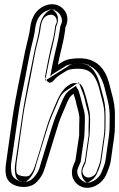

<svg xmlns="http://www.w3.org/2000/svg" viewBox="-20 -847 570 919"><path d="M250 -757C253 -748 253 -740 247 -729C245 -726 244 -723 244 -720L241 -698C238 -677 234 -657 229 -640C217 -595 205 -530 195 -478C195 -478 210 -430 238 -463C258 -487 274 -492 300 -509C306 -513 323 -518 349 -518C391 -518 415 -509 436 -472C450 -446 453 -430 460 -403C470 -363 481 -335 480 -283C479 -248 482 -229 476 -189L460 -76C460 -74 453 -52 441 -22C437 -13 431 -7 421 -2C390 14 365 -15 378 -43L387 -63C391 -72 390 -71 391 -77L409 -202V-205L410 -221C411 -257 414 -294 406 -325C400 -348 396 -369 389 -391C382 -412 380 -427 367 -442C359 -451 349 -449 333 -449C322 -449 309 -439 303 -435C292 -428 287 -420 278 -409C267 -395 258 -377 248 -353C225 -299 218 -287 199 -224C180 -160 170 -125 152 -68L143 -42C139 -30 132 -19 122 -8C119 -5 111 0 87 -4C65 -8 60 -15 59 -23C57 -35 57 -49 59 -66L89 -279C93 -310 98 -336 102 -357C119 -439 134 -519 149 -599C154 -625 168 -672 172 -698L175 -719C180 -752 191 -765 205 -772C228 -783 244 -773 250 -757ZM189 -817C151 -799 131 -762 125 -719L122 -698C118 -673 105 -626 100 -601C79 -491 56 -394 39 -279L9 -66C6 -45 5 -26 9 -8C14 22 40 40 72 46C102 51 134 47 157 23C173 6 184 -11 191 -32L200 -60C218 -118 228 -151 248 -216C267 -280 271 -285 294 -339C307 -371 314 -386 332 -398C338 -382 344 -360 348 -341C352 -324 361 -298 360 -277C359 -252 359 -238 359 -215V-200L341 -79L332 -57C310 -6 338 36 373 48C422 64 470 29 487 -8C501 -39 508 -62 510 -76L526 -189C532 -229 529 -253 530 -289C531 -336 524 -367 514 -403C504 -439 500 -468 482 -500C456 -547 412 -570 355 -568C326 -567 299 -564 277 -550C270 -545 264 -541 257 -537C269 -600 283 -639 291 -698L293 -716C303 -736 306 -760 298 -780C285 -815 241 -842 189 -817ZM273 -766C279 -750 279 -736 269 -717C269 -717 268 -717 268 -716L265 -694C262 -672 258 -652 253 -634C242 -593 231 -532 221 -481C244 -507 263 -515 286 -530C299 -539 320 -543 349 -543C395 -543 433 -530 458 -484C474 -455 479 -435 485 -409C494 -371 506 -338 505 -282C504 -249 507 -227 501 -185L485 -72C484 -62 476 -45 464 -13V-12V-11C458 2 447 13 433 20C402 36 369 24 356 -2C348 -17 347 -34 356 -54L364 -73C365 -76 365 -77 366 -79V-81L384 -205V-206L385 -222C386 -259 389 -293 382 -318C375 -342 371 -363 365 -383C358 -406 357 -415 350 -424H333C332 -424 325 -419 317 -414C310 -410 307 -406 298 -394C289 -383 281 -366 271 -343C248 -288 242 -279 223 -217C204 -153 194 -118 176 -61L167 -34V-33C161 -18 152 -4 140 9C129 20 111 26 83 21C56 16 38 1 35 -19C33 -32 31 -50 34 -70L64 -283C69 -314 74 -340 78 -362C95 -444 110 -523 125 -604C130 -631 144 -679 147 -702L150 -723C155 -760 171 -784 194 -795C228 -811 262 -795 273 -766ZM200 -794C240 -813 266 -794 274 -772C279 -759 278 -741 271 -726L269 -723L266 -702C258 -646 245 -606 232 -542L221 -485L270 -516C277 -520 284 -524 291 -529C306 -539 327 -542 356 -543C405 -545 439 -527 460 -488C475 -460 480 -435 490 -397C500 -362 506 -334 505 -290C504 -252 506 -231 501 -193L485 -80C484 -70 477 -48 464 -18C451 10 413 36 381 25C359 18 338 -9 355 -47L366 -72L384 -198V-214C384 -237 384 -252 385 -276C386 -305 375 -332 372 -347C368 -366 363 -389 356 -407L344 -436L318 -419C293 -402 284 -380 271 -349C249 -296 244 -289 224 -224C204 -159 194 -125 176 -67L168 -40C161 -22 152 -8 138 6C123 22 102 26 76 21C50 16 37 5 34 -13C31 -29 30 -43 33 -62L64 -275C80 -389 103 -485 124 -596C128 -619 142 -666 146 -694L149 -715C154 -753 172 -781 200 -794ZM294 -762C291 -771 285 -781 272 -789C247 -805 203 -804 176 -791C147 -777 135 -755 130 -721L127 -700C123 -675 110 -628 105 -601C90 -521 75 -442 58 -360C54 -338 48 -312 44 -281L14 -68C11 -49 12 -34 14 -21C16 -8 33 13 74 20C115 27 150 15 162 3C174 -10 183 -22 188 -37L196 -64C214 -121 225 -156 244 -220C263 -283 269 -292 292 -347C302 -371 310 -387 319 -399C327 -409 332 -414 335 -417C338 -409 340 -400 344 -387C350 -366 354 -345 361 -321C368 -294 366 -257 365 -221L364 -205V-204L346 -79C345 -73 348 -80 343 -69L335 -49C325 -26 328 -2 355 15C379 30 424 31 452 17C470 8 479 -4 485 -16C498 -48 504 -67 505 -74L521 -187C527 -228 524 -249 525 -283C526 -337 514 -367 505 -406C499 -432 494 -451 479 -479C456 -521 411 -543 349 -543C313 -543 284 -537 266 -525C259 -521 252 -517 247 -514C255 -558 264 -603 273 -637C278 -655 282 -674 285 -696L289 -718C289 -719 290 -721 290 -722C298 -736 299 -749 294 -762ZM218 -798C196 -788 175 -758 169 -717L166 -696C162 -669 148 -622 144 -599C123 -489 100 -391 84 -277L53 -64C50 -44 50 -28 54 -11C58 14 75 20 85 22C97 24 103 26 117 12C131 -2 140 -18 147 -37L155 -64C173 -122 183 -156 203 -221C223 -286 229 -292 251 -345C264 -376 270 -396 298 -414L357 -453L376 -403C383 -386 388 -363 392 -344C396 -328 406 -301 405 -276C404 -252 404 -238 404 -215V-199L386 -75L376 -52C356 -6 388 24 396 27H398C402 27 431 12 443 -14C457 -44 463 -66 465 -78L481 -191C487 -230 484 -252 485 -289C486 -335 480 -364 470 -399C460 -436 455 -464 439 -493C415 -536 385 -544 358 -543C332 -542 321 -541 311 -534C304 -529 297 -524 290 -520L196 -461L212 -540C224 -604 238 -643 246 -700L249 -720L250 -722C258 -739 260 -759 254 -775C247 -792 231 -801 229 -802C229 -802 225 -801 218 -798Z"/></svg>

Font: AppleStorm
Style: XbdFaxIta
Weight: 800
Foundry: Cannot Into Space Fonts
Version: Version 1.01